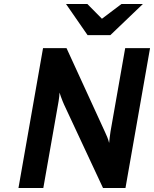

<svg xmlns="http://www.w3.org/2000/svg" viewBox="-20 -941 771 961"><path d="M72.4 0 195.4 -700H313L505 -281.4Q509.9 -271.6 516.6 -255.2Q523.3 -238.9 526.2 -225.4Q527.4 -239.2 529.4 -255.2Q531.4 -271.1 533.2 -282.8L606.6 -700H731L608 0H495.6L300.8 -417.2Q297.8 -423.6 293.4 -434.6Q289 -445.6 284.8 -457.2Q280.6 -468.8 278 -477.6Q277.8 -470 276.6 -458.3Q275.3 -446.6 273.4 -435Q271.5 -423.4 270 -415.6L196.8 0ZM418.4 -765 310.4 -921H417.2L490.2 -847.2L588 -921H695.2L532.2 -765Z"/></svg>

Font: Overpass
Style: Italic
Weight: 400
Italic angle: -10°
Designer: Delve Withrington, Dave Bailey, Thomas Jockin
Foundry: Delve Fonts LLC
Version: Version 4.000